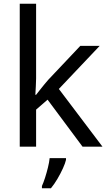

<svg xmlns="http://www.w3.org/2000/svg" viewBox="-20 -780 574 1021"><path d="M172 -363Q172 -347 170.5 -321Q169 -295 168 -276H172Q178 -284 190 -299Q202 -314 214.5 -329.5Q227 -345 236 -355L407 -536H510L293 -307L525 0H419L233 -250L172 -197V0H85V-760H172ZM331 70Q327 88 314.5 115.5Q302 143 285.5 171Q269 199 251 221H203V209Q211 192 219.5 165.5Q228 139 235 110.5Q242 82 244 61H331Z"/></svg>

Font: Noto Sans Tifinagh Ghat
Style: Regular
Weight: 400
Designer: JamraPatel
Foundry: JamraPatel LLC
Version: Version 2.006; ttfautohint (v1.8.4.7-5d5b)